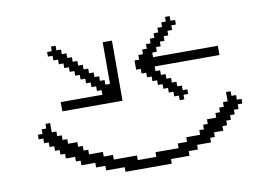

<svg xmlns="http://www.w3.org/2000/svg" viewBox="-105 -1283 2067 1459"><g transform="rotate(-10 928.5 -553.5)"><path d="M607.1 -71.4V-35.7H750V0H1107.1V-35.7H1250V-71.4H1321.4V-107.1H1428.6V-142.9H1464.3V-178.6H1535.7V-214.3H1571.4V-250H1607.1V-285.7H1642.9V-321.4H1678.6V-357.1H1714.3V-392.9H1678.6V-428.6H1642.9V-464.3H1607.1V-392.9H1571.4V-357.1H1535.7V-321.4H1500V-285.7H1428.6V-250H1392.9V-214.3H1357.1V-178.6H1250V-142.9H1178.6V-107.1H1000V-71.4H857.1V-107.1H678.6V-142.9H607.1V-178.6H500V-214.3H464.3V-250H428.6V-285.7H357.1V-321.4H321.4V-357.1H285.7V-392.9H250V-464.3H214.3V-428.6H178.6V-392.9H142.9V-357.1H178.6V-321.4H214.3V-285.7H250V-250H285.7V-214.3H321.4V-178.6H392.9V-142.9H428.6V-107.1H535.7V-71.4ZM357.1 -607.1V-535.7H821.4V-1000H750V-678.6H714.3V-714.3H678.6V-750H642.9V-785.7H607.1V-821.4H571.4V-857.1H535.7V-892.9H500V-928.6H464.3V-964.3H428.6V-1000H392.9V-1035.7H357.1V-1000H321.4V-964.3H357.1V-928.6H392.9V-892.9H428.6V-857.1H464.3V-821.4H500V-785.7H535.7V-750H571.4V-714.3H607.1V-678.6H642.9V-642.9H678.6V-607.1ZM964.3 -821.4V-750H1000V-714.3H1035.7V-678.6H1071.4V-642.9H1107.1V-607.1H1142.9V-571.4H1178.6V-535.7H1214.3V-500H1250V-464.3H1285.7V-500H1321.4V-535.7H1285.7V-571.4H1250V-607.1H1214.3V-642.9H1178.6V-678.6H1142.9V-714.3H1107.1V-750H1607.1V-821.4H1107.1V-857.1H1142.9V-892.9H1178.6V-928.6H1214.3V-964.3H1250V-1000H1285.7V-1035.7H1321.4V-1071.4H1285.7V-1107.1H1250V-1071.4H1214.3V-1035.7H1178.6V-1000H1142.9V-964.3H1107.1V-928.6H1071.4V-892.9H1035.7V-857.1H1000V-821.4Z"/></g></svg>

Font: Gossip Icons High Pixel
Style: Regular
Weight: 500
Designer: Deborah Khodanovich
Version: Version 1.001;Glyphs 3.3.1 (3343)